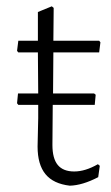

<svg xmlns="http://www.w3.org/2000/svg" viewBox="-20 -583 353 608"><path d="M290 -63 296 -58 291 -22Q241 4 201 5Q149 -1 124 -31.5Q99 -62 99 -119L101 -209V-251H38L34 -256L37 -287H101L100 -417H38L34 -422L38 -454H100V-545L144 -563L150 -558L149 -454H294L298 -449L294 -417H149L148 -287H278L283 -283L280 -251H147L146 -124Q146 -81 163 -60.5Q180 -40 215 -40Q250 -40 290 -63Z"/></svg>

Font: Luna Sans Light
Style: Regular
Weight: 300
Designer: Juan Pablo del Peral
Foundry: Huerta Tipografica
Version: Version 2.001; ttfautohint (v1.5)